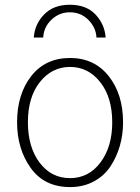

<svg xmlns="http://www.w3.org/2000/svg" viewBox="-20 -758 580 796"><path d="M120.1 -602.5Q124 -658.2 163.1 -698.2Q202.1 -738.3 269.5 -738.3Q337.9 -738.3 376 -697.8Q414.1 -657.2 418 -602.5H379.9Q377.9 -643.6 346.7 -675.3Q315.4 -707 269.5 -707Q225.6 -707 193.4 -676.3Q161.1 -645.5 159.2 -602.5ZM95.7 -251Q95.7 -148.4 144 -84Q192.4 -19.5 270.5 -19.5Q347.7 -19.5 396.5 -84.5Q445.3 -149.4 445.3 -251Q445.3 -354.5 395.5 -417.5Q345.7 -480.5 270.5 -480.5Q195.3 -480.5 145.5 -418Q95.7 -355.5 95.7 -251ZM50.8 -251Q50.8 -367.2 109.4 -442.4Q168 -517.6 270.5 -517.6Q371.1 -517.6 430.7 -442.4Q490.2 -367.2 490.2 -251Q490.2 -199.2 476.6 -152.3Q462.9 -105.5 437 -66.9Q411.1 -28.3 368.2 -5.4Q325.2 17.6 270.5 17.6Q164.1 17.6 107.4 -61.5Q50.8 -140.6 50.8 -251Z"/></svg>

Font: Gothic A1 ExtraLight
Style: Regular
Weight: 275
Designer: HanYang I&C Co.,Ltd.
Foundry: HanYang I&C Co.,Ltd.
Version: Version 2.50